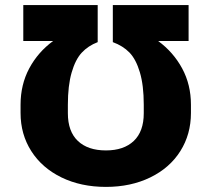

<svg xmlns="http://www.w3.org/2000/svg" viewBox="-20 -731 838 761"><path d="M61.5 -283.2V-315.9Q61.5 -395.5 95.9 -460Q130.4 -524.4 190.4 -568.4H72.3V-710.9H367.2V-564Q329.1 -549.3 304 -522.2Q278.8 -495.1 263.9 -443.4Q249 -391.6 249 -315.9V-282.2Q249 -210 288.6 -172.4Q328.1 -134.8 399.9 -134.8Q470.7 -134.8 510.3 -172.4Q549.8 -210 549.8 -282.2V-315.9Q549.8 -392.6 534.4 -444.3Q519 -496.1 493.2 -522.7Q467.3 -549.3 427.2 -564V-710.9H727.5V-568.4H606.9Q667 -524.4 701.9 -460Q736.8 -395.5 736.8 -315.9V-283.2Q736.8 -198.7 694.8 -132.1Q652.8 -65.4 575.7 -27.8Q498.5 9.8 399.9 9.8Q300.8 9.8 223.6 -27.8Q146.5 -65.4 104 -132.1Q61.5 -198.7 61.5 -283.2Z"/></svg>

Font: Bert Sans Black
Style: Regular
Weight: 900
Designer: Christian Robertson, Adam Twardoch, & Cristiano Sobral
Foundry: Google
Version: Version 12.135;January 10, 2020;FontCreator 12.0.0.2547 64-b